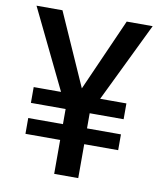

<svg xmlns="http://www.w3.org/2000/svg" viewBox="-82 -793 720 859"><g transform="rotate(10 278.0 -363.5)"><path d="M132.1 -727.3 306.1 -335.2 226.2 -290.1 14.2 -727.3ZM250.7 -336.3 424 -727.3H541.9L329.9 -290.1ZM332 -382.5V0H222.7V-382.5ZM486.2 -366.5V-294.7H65V-366.5ZM486.2 -225.9V-154.1H65V-225.9Z"/></g></svg>

Font: InterMG Medium
Style: Regular
Weight: 500
Designer: Rasmus Andersson
Foundry: rsms
Version: Version 3.019;December 26, 2023;FontCreator 15.0.0.2955 64-b